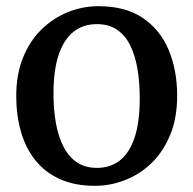

<svg xmlns="http://www.w3.org/2000/svg" viewBox="-20 -590 625 621"><path d="M32.5 -279Q32.5 -349.5 54.5 -403.8Q76.5 -458 114.5 -495Q152.5 -532 200 -551Q247.5 -570 298 -570Q385.5 -570 441.8 -532Q498 -494 525.5 -428.5Q553 -363 553 -280Q553 -209 530.8 -154.5Q508.5 -100 470.8 -63.2Q433 -26.5 385.2 -7.8Q337.5 11 287 11Q221.5 11 173.5 -10.8Q125.5 -32.5 94.2 -71.8Q63 -111 47.8 -164Q32.5 -217 32.5 -279ZM293.5 -47Q337.5 -47 368.5 -71.8Q399.5 -96.5 415.8 -146.5Q432 -196.5 432 -272Q432 -324 424.5 -367.8Q417 -411.5 400.8 -444Q384.5 -476.5 358 -494.2Q331.5 -512 293.5 -512Q249 -512 217.8 -487.2Q186.5 -462.5 169.8 -412.8Q153 -363 153 -287Q153 -234.5 161 -190.8Q169 -147 185.8 -114.8Q202.5 -82.5 229 -64.8Q255.5 -47 293.5 -47Z"/></svg>

Font: Merriweather Medium
Style: Regular
Weight: 500
Version: Version 2.100